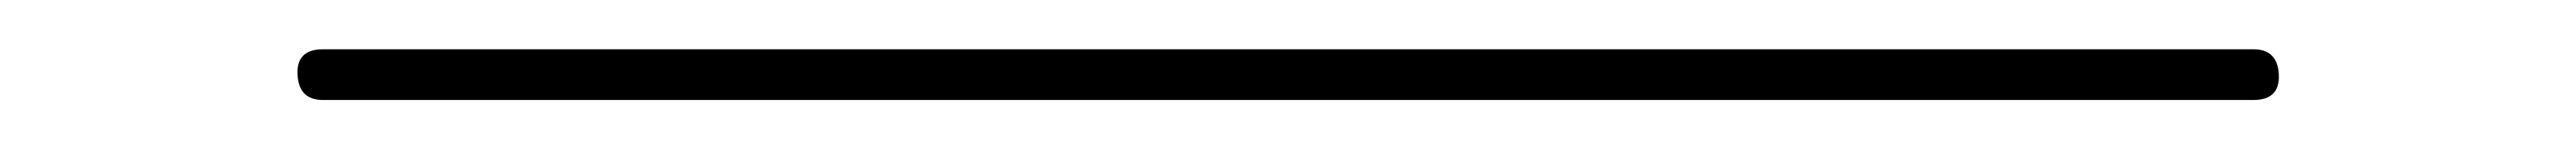

<svg xmlns="http://www.w3.org/2000/svg" viewBox="-20 -390 1040 61"><path d="M110.4 -349.6Q100.6 -349.6 100.1 -359.9Q99.6 -370.1 110.4 -370.1H889.6Q899.4 -370.1 899.9 -359.9Q900.4 -349.6 889.6 -349.6Z"/></svg>

Font: Rounded-X Mgen+ 1m thin
Style: Regular
Weight: 100
Designer: [Source Han Sans]
Ryoko NISHIZUKA  (kana & ideographs); Paul D. Hunt (Latin, Greek & Cyrillic); Wenlong ZHANG  (bopomofo
Version: Version 1.059.20150602